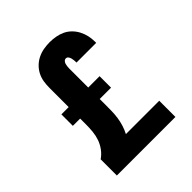

<svg xmlns="http://www.w3.org/2000/svg" viewBox="-203 -875 1006 1006"><g transform="rotate(-45 300.0 -371.5)"><path d="M83 0V-120Q104 -134 120 -155.5Q136 -177 144.5 -201.5Q153 -226 155.5 -252Q158 -278 158 -304V-347H104V-432H158V-574Q158 -597 161.5 -619.5Q165 -642 175.5 -662.5Q186 -683 202.5 -699Q219 -715 239.5 -725Q260 -735 282.5 -739Q305 -743 328 -743Q350 -743 372.5 -739Q395 -735 415 -725.5Q435 -716 451 -700Q467 -684 477.5 -664Q488 -644 493 -622Q498 -600 498 -577Q498 -575 498 -572.5Q498 -570 498 -568H352Q352 -569 352 -569.5Q352 -570 352 -571Q352 -579 351 -587Q350 -595 348 -602.5Q346 -610 341 -616.5Q336 -623 328 -623Q320 -623 314.5 -617Q309 -611 307 -604Q305 -597 304 -589Q303 -581 303 -574V-432H387V-347H303V-304Q303 -281 302.5 -257Q302 -233 298.5 -209.5Q295 -186 288 -163.5Q281 -141 270 -120H517V0Z"/></g></svg>

Font: Iosevka Slab Heavy Extended
Style: Regular
Weight: 900
Width: 7
Monospace: yes
Designer: Belleve Invis
Foundry: Belleve Invis
Version: Version 11.1.0; ttfautohint (v1.8.3)